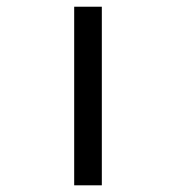

<svg xmlns="http://www.w3.org/2000/svg" viewBox="-20 -553 532 580"><path d="M204.1 6.8V-385.3H287.6V6.8ZM204.1 -140.6V-532.7H287.6V-140.6Z"/></svg>

Font: Open Sans
Style: Regular
Weight: 600
Width: 3
Foundry: Ascender Corporation
Version: Version 1.000